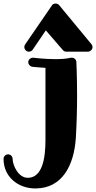

<svg xmlns="http://www.w3.org/2000/svg" viewBox="-155 -816 541 1081"><path d="M275 -467C275 -479 264 -491 250 -491C248 -491 246 -491 244 -491C219 -485 188 -483 157 -483C95 -483 34 -491 33 -491C32 -491 31 -491 30 -491C17 -491 4 -480 4 -466C4 -453 14 -442 27 -440C29 -440 60 -436 101 -434V-52C101 11 105 185 1 185C-51 185 -83 117 -84 79C-84 65 -95 53 -109 53C-124 53 -135 65 -135 79C-135 178 -55 245 44 245C196 245 262 114 272 -40C277 -123 279 -206 279 -277C279 -386 275 -466 275 -467ZM340 -525C352 -525 366 -536 366 -551C366 -557 364 -562 360 -567L178 -787C173 -793 166 -796 157 -796C149 -796 141 -792 137 -785L-14 -565C-17 -561 -18 -556 -18 -551C-18 -538 -7 -525 8 -525C16 -525 24 -529 29 -536L103 -645L199 -534C204 -528 211 -525 218 -525Z"/></svg>

Font: Ribeye
Style: Regular
Weight: 400
Designer: Astigmatic (AOETI)
Foundry: Astigmatic (AOETI)
Version: Version 1.000